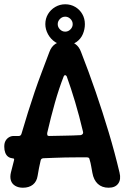

<svg xmlns="http://www.w3.org/2000/svg" viewBox="-20 -873 604 898"><path d="M87 5Q66 5 51 -4Q36 -13 31 -29Q26 -45 31 -66Q34 -80 38 -93.5Q42 -107 45 -121Q48 -131 43 -132Q42 -132 40.5 -132Q39 -132 37 -133Q26 -134 17.5 -140.5Q9 -147 4.5 -159Q0 -171 0 -186V-188Q0 -204 6 -214.5Q12 -225 22 -231Q32 -237 44 -237H68Q78 -237 81 -249Q96 -300 111 -348Q126 -396 142 -443Q158 -490 175.5 -536Q193 -582 211 -630Q229 -680 286 -680Q341 -680 359 -630Q395 -538 427.5 -443.5Q460 -349 488.5 -254Q517 -159 539 -66Q547 -34 533 -14.5Q519 5 488 5Q457 5 437.5 -13Q418 -31 412 -65Q409 -80 406.5 -95.5Q404 -111 399 -127Q398 -137 387 -137Q360 -137 335 -137Q310 -137 286 -136.5Q262 -136 237 -135Q212 -134 184 -133Q179 -133 175 -130.5Q171 -128 170 -122Q166 -105 162.5 -87.5Q159 -70 156 -51Q152 -24 134 -9.5Q116 5 87 5ZM209 -237Q247 -238 284 -238.5Q321 -239 358 -241Q365 -243 367.5 -247.5Q370 -252 368 -258Q351 -330 331.5 -395.5Q312 -461 292 -516Q289 -521 285 -521.5Q281 -522 278 -516Q256 -460 237 -393Q218 -326 201 -252Q200 -246 201.5 -241.5Q203 -237 209 -237ZM192 -760Q192 -786 204.5 -807Q217 -828 238.5 -840.5Q260 -853 285 -853Q311 -853 332 -840.5Q353 -828 365 -807Q377 -786 377 -760Q377 -736 367.5 -713.5Q358 -691 337.5 -676.5Q317 -662 285 -662Q260 -662 238.5 -676Q217 -690 204.5 -713Q192 -736 192 -760ZM250 -760Q250 -746 260.5 -735.5Q271 -725 285 -725Q299 -725 309.5 -735.5Q320 -746 320 -760Q320 -774 309.5 -784.5Q299 -795 285 -795Q271 -795 260.5 -784.5Q250 -774 250 -760Z"/></svg>

Font: Winky Sans Medium
Style: Regular
Weight: 500
Designer: Simon Atzbach
Foundry: typofactur
Version: Version 1.205